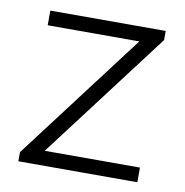

<svg xmlns="http://www.w3.org/2000/svg" viewBox="-60 -523 558 580"><g transform="rotate(10 219.0 -232.5)"><path d="M33 0V-28L330 -420H49V-465H403V-437L106 -45H398V0Z"/></g></svg>

Font: Outfit Extra Light
Style: Regular
Weight: 200
Designer: Rodrigo Fuenzalida
Foundry: fragTYPE
Version: Version 1.000